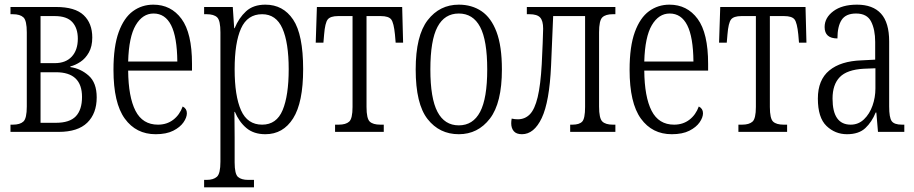

<svg xmlns="http://www.w3.org/2000/svg" viewBox="-20 -566 3924 824"><path d="M25 0V-31H35Q66 -31 80.5 -44.5Q95 -58 95 -109V-427Q95 -478 80.5 -491.5Q66 -505 35 -505H25V-536H221Q302 -536 339 -501Q376 -466 376 -405Q376 -367 361.5 -341Q347 -315 325 -300.5Q303 -286 282 -281V-278Q326 -272 360.5 -241.5Q395 -211 395 -148Q395 -79 354.5 -39.5Q314 0 232 0ZM154 -295H215Q262 -295 288 -323Q314 -351 314 -400Q314 -445 290.5 -471Q267 -497 215 -497H154ZM154 -39H220Q279 -39 305.5 -67Q332 -95 332 -150Q332 -256 220 -256H154Z M648 10Q564 10 515.5 -57Q467 -124 467 -266Q467 -367 489.5 -428.5Q512 -490 550.5 -518Q589 -546 638 -546Q714 -546 759 -485Q804 -424 804 -292V-263H530Q531 -150 561.5 -90.5Q592 -31 658 -31Q696 -31 723.5 -52Q751 -73 764 -109Q782 -100 782 -80Q782 -62 767.5 -41Q753 -20 723.5 -5Q694 10 648 10ZM741 -302Q740 -407 714.5 -457.5Q689 -508 639 -508Q592 -508 562.5 -458Q533 -408 530 -302Z M856 238V206H867Q896 206 911 192.5Q926 179 926 128V-427Q926 -478 912 -491.5Q898 -505 867 -505H856V-536H979L985 -445H987Q1005 -489 1036 -517.5Q1067 -546 1119 -546Q1195 -546 1238 -482Q1281 -418 1281 -269Q1281 -126 1238 -58Q1195 10 1119 10Q1069 10 1037.5 -16.5Q1006 -43 988 -86H986Q986 -66 986.5 -37.5Q987 -9 987 24V131Q987 181 1001.5 193.5Q1016 206 1045 206H1070V238ZM1105 -31Q1167 -31 1193 -93.5Q1219 -156 1219 -269Q1219 -383 1192 -444Q1165 -505 1105 -505Q1042 -505 1014.5 -444Q987 -383 987 -269Q987 -154 1014.5 -92.5Q1042 -31 1105 -31Z M1418 0V-31H1434Q1464 -31 1478.5 -44Q1493 -57 1493 -107V-497H1431Q1398 -497 1386.5 -482.5Q1375 -468 1371 -418L1368 -383H1335L1340 -536H1706L1710 -383H1678L1675 -418Q1670 -468 1659 -482.5Q1648 -497 1614 -497H1553V-107Q1553 -57 1567 -44Q1581 -31 1612 -31H1627V0Z M1949 10Q1866 10 1815 -55Q1764 -120 1764 -268Q1764 -413 1815.5 -479.5Q1867 -546 1949 -546Q2005 -546 2046.5 -518Q2088 -490 2111 -429Q2134 -368 2134 -268Q2134 -124 2082.5 -57Q2031 10 1949 10ZM1949 -28Q2010 -28 2040.5 -86Q2071 -144 2071 -268Q2071 -393 2040.5 -450.5Q2010 -508 1949 -508Q1888 -508 1857.5 -450.5Q1827 -393 1827 -268Q1827 -144 1857.5 -86Q1888 -28 1949 -28Z M2220 10Q2196 10 2185 -3Q2174 -16 2174 -37Q2174 -42 2174.5 -47Q2175 -52 2176 -57Q2190 -54 2202 -54Q2233 -54 2254 -75.5Q2275 -97 2287.5 -149Q2300 -201 2305 -291Q2307 -335 2309 -380Q2311 -425 2311 -443Q2311 -477 2298 -491Q2285 -505 2252 -505H2241V-536H2621V-505H2610Q2579 -505 2565 -491.5Q2551 -478 2551 -427V-109Q2551 -58 2565 -44.5Q2579 -31 2610 -31H2621V0H2427V-31H2437Q2466 -31 2478.5 -44Q2491 -57 2491 -107V-497H2354L2345 -284Q2338 -129 2305 -59.5Q2272 10 2220 10Z M2863 10Q2779 10 2730.5 -57Q2682 -124 2682 -266Q2682 -367 2704.5 -428.5Q2727 -490 2765.5 -518Q2804 -546 2853 -546Q2929 -546 2974 -485Q3019 -424 3019 -292V-263H2745Q2746 -150 2776.5 -90.5Q2807 -31 2873 -31Q2911 -31 2938.5 -52Q2966 -73 2979 -109Q2997 -100 2997 -80Q2997 -62 2982.5 -41Q2968 -20 2938.5 -5Q2909 10 2863 10ZM2956 -302Q2955 -407 2929.5 -457.5Q2904 -508 2854 -508Q2807 -508 2777.5 -458Q2748 -408 2745 -302Z M3149 0V-31H3165Q3195 -31 3209.5 -44Q3224 -57 3224 -107V-497H3162Q3129 -497 3117.5 -482.5Q3106 -468 3102 -418L3099 -383H3066L3071 -536H3437L3441 -383H3409L3406 -418Q3401 -468 3390 -482.5Q3379 -497 3345 -497H3284V-107Q3284 -57 3298 -44Q3312 -31 3343 -31H3358V0Z M3615 10Q3564 10 3527 -25.5Q3490 -61 3490 -143Q3490 -223 3539 -263.5Q3588 -304 3678 -307L3736 -310V-386Q3736 -439 3718.5 -473.5Q3701 -508 3654 -508Q3610 -508 3592 -480.5Q3574 -453 3574 -401Q3519 -401 3519 -450Q3519 -490 3556.5 -518Q3594 -546 3658 -546Q3726 -546 3761 -507.5Q3796 -469 3796 -388V-109Q3796 -61 3807 -46Q3818 -31 3851 -31H3861V0H3748L3741 -83H3738Q3722 -43 3694 -16.5Q3666 10 3615 10ZM3631 -31Q3664 -31 3688 -54Q3712 -77 3724.5 -112.5Q3737 -148 3737 -186V-273L3687 -271Q3615 -267 3584 -235Q3553 -203 3553 -143Q3553 -31 3631 -31Z"/></svg>

Font: Noto Serif ExtraCondensed Light
Style: Regular
Weight: 300
Width: 2
Designer: Monotype Design Team
Foundry: Monotype Imaging Inc.
Version: Version 2.014; ttfautohint (v1.8.4.7-5d5b)